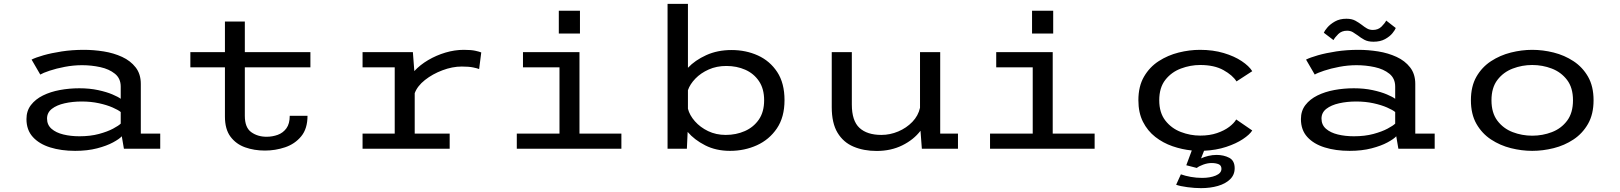

<svg xmlns="http://www.w3.org/2000/svg" viewBox="-20 -770 8388 994"><path d="M369 11Q297 11 240 -6.8Q183 -24.5 150 -60.8Q117 -97 117 -153.5Q117 -196 140.2 -226.2Q163.5 -256.5 202.5 -275.8Q241.5 -295 290.2 -304Q339 -313 390.5 -313Q444 -313 488 -303.5Q532 -294 562 -281.2Q592 -268.5 605 -258.5V-321.5Q605 -364 575 -388.2Q545 -412.5 499 -422.5Q453 -432.5 405 -432.5Q360.5 -432.5 315.8 -424Q271 -415.5 236.8 -404Q202.5 -392.5 188.5 -384L143.5 -461.5Q164 -472 205 -483.8Q246 -495.5 300 -503.8Q354 -512 414.5 -512Q465 -512 516.8 -503.8Q568.5 -495.5 612 -475.5Q655.5 -455.5 682.2 -421.2Q709 -387 709 -335.5V-78.5H809.5V0H621.5L610.5 -64.5Q598 -50.5 565.2 -32.8Q532.5 -15 482.5 -2Q432.5 11 369 11ZM391 -64.5Q448 -64.5 492.2 -76.5Q536.5 -88.5 565.5 -104Q594.5 -119.5 605 -130V-190Q592.5 -200.5 563 -213.5Q533.5 -226.5 492.2 -235.5Q451 -244.5 403 -244.5Q355.5 -244.5 314.5 -235.2Q273.5 -226 248.5 -206.5Q223.5 -187 223.5 -156Q223.5 -123.5 246.8 -103.2Q270 -83 308 -73.8Q346 -64.5 391 -64.5Z M1144.5 -166.5V-421.5H965.5V-500H1144.5V-658.5H1247.5V-500H1587V-421.5H1247.5V-170.5Q1247.5 -109.5 1280.8 -85.8Q1314 -62 1360 -62Q1390.5 -62 1418 -72Q1445.5 -82 1462.8 -105.8Q1480 -129.5 1480 -170.5H1572Q1572 -103.5 1539.2 -64Q1506.5 -24.5 1456 -7.5Q1405.5 9.5 1351.5 9.5Q1296 9.5 1249 -7.2Q1202 -24 1173.2 -62.5Q1144.5 -101 1144.5 -166.5Z M1857 0V-78.5H2023.5V-421.5H1857V-500H2117.5L2125 -402Q2154.5 -434 2196.5 -458.8Q2238.5 -483.5 2286.2 -497.8Q2334 -512 2381 -512Q2419.5 -512 2440.8 -507.2Q2462 -502.5 2471.5 -498.5L2460.5 -412.5Q2451 -416.5 2429 -421Q2407 -425.5 2370.5 -425.5Q2322 -425.5 2270.8 -406.2Q2219.5 -387 2180 -355.8Q2140.5 -324.5 2127 -287.5V-78.5H2308V0Z M2873 -714.5H2982.5V-596.5H2873ZM2655.5 0V-78.5H2876.5V-421.5H2687.5V-500H2980V-78.5H3197V0Z M3436 0V-750H3541.5V-419Q3578 -458 3636.2 -484.5Q3694.5 -511 3767.5 -511Q3841.5 -511 3903.8 -482.8Q3966 -454.5 4003.8 -397Q4041.5 -339.5 4041.5 -251.5Q4041.5 -163.5 4002 -105.2Q3962.5 -47 3898.5 -18Q3834.5 11 3759.5 11Q3687 11 3631 -17.5Q3575 -46 3540 -87L3536 0ZM3740.5 -428.5Q3690 -428.5 3649 -410.2Q3608 -392 3580 -363Q3552 -334 3541.5 -303V-207Q3550 -173.5 3577.5 -142.2Q3605 -111 3646 -91.2Q3687 -71.5 3737 -71.5Q3791 -71.5 3836.2 -91.5Q3881.5 -111.5 3908.8 -151.2Q3936 -191 3936 -251Q3936 -310.5 3909.2 -350Q3882.5 -389.5 3838.2 -409Q3794 -428.5 3740.5 -428.5Z M4518.5 11.5Q4451.5 11.5 4398.8 -10.8Q4346 -33 4316 -82.8Q4286 -132.5 4286 -215.5V-500H4390V-229Q4390 -144.5 4429.5 -108Q4469 -71.5 4543 -71.5Q4588 -71.5 4630.5 -89.5Q4673 -107.5 4703.5 -139.2Q4734 -171 4743 -212V-500H4847.5V-78.5H4939.5V0H4752.5L4745.5 -93Q4710 -46.5 4651.2 -17.5Q4592.5 11.5 4518.5 11.5Z M5323 -714.5H5432.5V-596.5H5323ZM5105.5 0V-78.5H5326.5V-421.5H5137.5V-500H5430V-78.5H5647V0Z M6198 204Q6165 204 6127.2 199Q6089.5 194 6069 186.5L6093.5 132.5Q6115.5 140.5 6144.8 145.8Q6174 151 6203.5 151Q6245 151 6274.2 138.8Q6303.5 126.5 6303.5 104Q6303.5 86 6288.5 80Q6273.5 74 6252.5 74Q6232 74 6209.2 82.2Q6186.5 90.5 6176 99.5L6121.5 85.5L6150 9Q6099.5 4 6050.2 -13Q6001 -30 5961 -61.2Q5921 -92.5 5897.2 -139.5Q5873.5 -186.5 5873.5 -251Q5873.5 -323 5902.5 -373Q5931.5 -423 5978.8 -453.5Q6026 -484 6082 -498Q6138 -512 6192.5 -512Q6260 -512 6315.2 -495.5Q6370.5 -479 6408.5 -453.5Q6446.5 -428 6463 -401.5L6381.5 -348.5Q6361.5 -380.5 6314 -407Q6266.5 -433.5 6193.5 -433.5Q6142.5 -433.5 6093.8 -415.2Q6045 -397 6013.2 -356.8Q5981.5 -316.5 5981.5 -251Q5981.5 -186.5 6013 -146Q6044.5 -105.5 6093.2 -86.8Q6142 -68 6193.5 -68Q6242.5 -68 6280.5 -81Q6318.5 -94 6343.8 -113.2Q6369 -132.5 6380 -151.5L6463 -94.5Q6449.5 -73 6414.5 -49.8Q6379.5 -26.5 6328 -9.5Q6276.5 7.5 6213.5 10.5L6198 50Q6213.5 42.5 6235.2 37.2Q6257 32 6278 32Q6315.5 32 6343.8 46.8Q6372 61.5 6372 101Q6372 135 6348.5 158Q6325 181 6285.5 192.5Q6246 204 6198 204Z M6967 11Q6895 11 6838 -6.8Q6781 -24.5 6748 -60.8Q6715 -97 6715 -153.5Q6715 -196 6738.2 -226.2Q6761.5 -256.5 6800.5 -275.8Q6839.5 -295 6888.2 -304Q6937 -313 6988.5 -313Q7042 -313 7086 -303.5Q7130 -294 7160 -281.2Q7190 -268.5 7203 -258.5V-321.5Q7203 -364 7173 -388.2Q7143 -412.5 7097 -422.5Q7051 -432.5 7003 -432.5Q6958.5 -432.5 6913.8 -424Q6869 -415.5 6834.8 -404Q6800.5 -392.5 6786.5 -384L6741.5 -461.5Q6762 -472 6803 -483.8Q6844 -495.5 6898 -503.8Q6952 -512 7012.5 -512Q7063 -512 7114.8 -503.8Q7166.5 -495.5 7210 -475.5Q7253.5 -455.5 7280.2 -421.2Q7307 -387 7307 -335.5V-78.5H7407.5V0H7219.5L7208.5 -64.5Q7196 -50.5 7163.2 -32.8Q7130.5 -15 7080.5 -2Q7030.5 11 6967 11ZM6989 -64.5Q7046 -64.5 7090.2 -76.5Q7134.5 -88.5 7163.5 -104Q7192.5 -119.5 7203 -130V-190Q7190.5 -200.5 7161 -213.5Q7131.5 -226.5 7090.2 -235.5Q7049 -244.5 7001 -244.5Q6953.5 -244.5 6912.5 -235.2Q6871.5 -226 6846.5 -206.5Q6821.5 -187 6821.5 -156Q6821.5 -123.5 6844.8 -103.2Q6868 -83 6906 -73.8Q6944 -64.5 6989 -64.5ZM7090.5 -554Q7062 -554 7043.2 -564.2Q7024.5 -574.5 7009.5 -586.5Q6996.5 -596 6983.8 -603.5Q6971 -611 6954 -611Q6926 -611 6908.5 -593.8Q6891 -576.5 6883.5 -562.5L6833.5 -600.5Q6837 -610 6851.5 -627.2Q6866 -644.5 6891 -658.8Q6916 -673 6950.5 -673Q6978.5 -673 6997 -662.8Q7015.5 -652.5 7030.5 -641Q7043.5 -630.5 7056.8 -622.8Q7070 -615 7087.5 -615Q7115 -615 7132.2 -632.2Q7149.5 -649.5 7156.5 -663.5L7206 -625Q7202.5 -615 7188.8 -598Q7175 -581 7150.5 -567.5Q7126 -554 7090.5 -554Z M7912.5 11Q7858 11 7802 -3Q7746 -17 7699 -48Q7652 -79 7623.5 -129Q7595 -179 7595 -251Q7595 -323 7623.5 -372.8Q7652 -422.5 7699 -453.2Q7746 -484 7802 -498Q7858 -512 7912.5 -512Q7967.5 -512 8023.5 -498Q8079.5 -484 8126.2 -453.2Q8173 -422.5 8201.5 -372.8Q8230 -323 8230 -251Q8230 -179 8201.5 -129Q8173 -79 8126.2 -48Q8079.5 -17 8023.5 -3Q7967.5 11 7912.5 11ZM7912.5 -67.5Q7966 -67.5 8014.2 -86Q8062.5 -104.5 8093 -145Q8123.5 -185.5 8123.5 -251Q8123.5 -316 8092.8 -356.2Q8062 -396.5 8013.8 -415Q7965.5 -433.5 7912.5 -433.5Q7860 -433.5 7811.5 -415Q7763 -396.5 7732.2 -356.2Q7701.5 -316 7701.5 -251Q7701.5 -185.5 7732.2 -145Q7763 -104.5 7811.2 -86Q7859.5 -67.5 7912.5 -67.5Z"/></svg>

Font: Trispace SemiExpanded
Style: Regular
Weight: 400
Width: 6
Designer: Tyler Finck
Foundry: Etcetera Type Company
Version: Version 1.210; ttfautohint (v1.8.3)